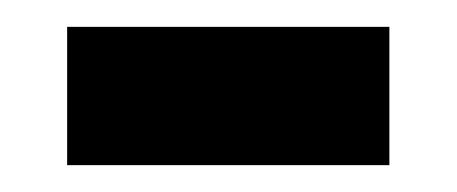

<svg xmlns="http://www.w3.org/2000/svg" viewBox="-20 -340 340 143"><path d="M30 -217V-320H270V-217Z"/></svg>

Font: Noto Sans Ethiopic Condensed SemiBold
Style: Regular
Weight: 600
Width: 3
Designer: Monotype Design Team
Foundry: Monotype Imaging Inc.
Version: Version 2.102; ttfautohint (v1.8.4.7-5d5b)